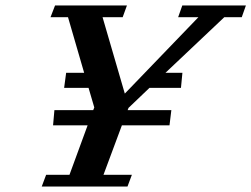

<svg xmlns="http://www.w3.org/2000/svg" viewBox="-20 -683 920 703"><path d="M132.8 0 148.9 -43H234.4L300.8 -224.1H174.3L179.2 -279.8H321.3L325.2 -289.6L304.2 -361.3H214.8L222.2 -416.5H288.1L229 -620.1H165L181.6 -663.1H444.8L429.2 -620.1H355.5L437 -340.3L706.5 -620.1H632.3L647.5 -663.1H880.4L865.2 -620.1H801.3L585.9 -416.5H647.9L642.6 -361.3H527.3L450.7 -288.1L447.3 -279.8H607.4L600.6 -224.1H426.3L358.9 -43H462.9L446.8 0Z"/></svg>

Font: Elstob 6pt SemiBold
Style: Italic
Weight: 600
Italic angle: -20°
Designer: Peter S. Baker
Version: Version 1.015